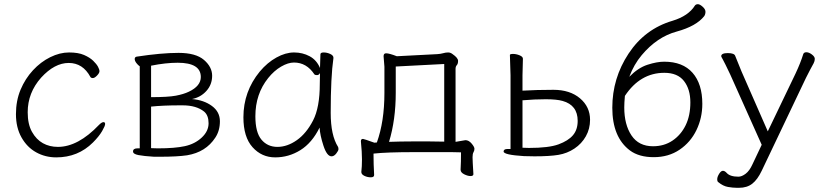

<svg xmlns="http://www.w3.org/2000/svg" viewBox="-20 -734 3924 915"><path d="M473 -152Q481 -152 481 -143Q481 -134 466.5 -109Q452 -84 423 -55Q352 16 248 16Q196 16 152.5 -8Q109 -32 82.5 -79Q56 -126 56 -190Q56 -254 78 -306.5Q100 -359 137 -399Q174 -439 219.5 -461.5Q265 -484 309 -484Q353 -484 380.5 -472Q408 -460 424 -444.5Q440 -429 447 -416Q454 -403 454 -394.5Q454 -386 442.5 -374Q431 -362 422.5 -362Q414 -362 411 -367Q375 -434 307.5 -434Q240 -434 176 -364Q112 -292 112 -199Q112 -142 132.5 -105.5Q153 -69 184.5 -51.5Q216 -34 256 -34Q352 -34 452 -139Q465 -152 473 -152Z M714 13Q665 10 639.5 5Q614 0 614 -12Q614 -27 635 -27H646V-418Q638 -423 630 -433.5Q622 -444 622 -453Q622 -462 631 -464Q749 -482 831 -482Q913 -482 952 -448.5Q991 -415 991 -373Q991 -331 963.5 -300.5Q936 -270 895 -262Q952 -257 990 -229Q1028 -201 1028 -156Q1028 -111 1006 -78Q961 -9 872 6Q825 13 742 13ZM827 -435Q770 -435 700 -421V-271Q781 -271 818 -278Q855 -285 880 -297Q937 -324 937 -367Q937 -435 827 -435ZM700 -28 732 -27Q813 -27 861 -37.5Q909 -48 941.5 -78.5Q974 -109 974 -146.5Q974 -184 953 -202Q916 -232 850 -232H839Q757 -232 700 -226Z M1569 -457Q1556 -368 1556 -196Q1556 -89 1591 -34Q1593 -30 1593 -23Q1593 -16 1582.5 -2.5Q1572 11 1560 11Q1538 11 1521.5 -39.5Q1505 -90 1503 -126Q1467 -53 1411.5 -18.5Q1356 16 1291.5 16Q1227 16 1183.5 -32.5Q1140 -81 1140 -175Q1140 -298 1218 -393Q1254 -436 1297.5 -460Q1341 -484 1381.5 -484Q1422 -484 1455.5 -466Q1489 -448 1505 -410Q1507 -456 1507 -475Q1507 -484 1522.5 -484Q1538 -484 1553.5 -477Q1569 -470 1569 -459ZM1505 -386Q1500 -376 1490.5 -376Q1481 -376 1478 -380Q1441 -436 1381 -436Q1353 -436 1319.5 -416.5Q1286 -397 1258 -362Q1197 -286 1197 -180Q1197 -103 1226 -68.5Q1255 -34 1302 -34Q1349 -34 1394.5 -66Q1440 -98 1472 -160Q1504 -222 1504 -334Q1504 -361 1505 -386Z M1820 -480Q1835 -480 1871 -466L2064 -476Q2080 -477 2092 -480.5Q2104 -484 2115.5 -484Q2127 -484 2137 -476Q2163 -458 2163 -444Q2163 -430 2157 -423.5Q2151 -417 2151 -406V-58L2198 -66Q2214 -66 2227.5 -50Q2241 -34 2241 -25Q2241 -16 2236.5 -8.5Q2232 -1 2232 15Q2232 31 2236 95V96Q2236 105 2222.5 105Q2209 105 2192 96.5Q2175 88 2175 75V74Q2177 40 2177 -8Q2159 -9 2132 -9H1956Q1822 -9 1760 -2Q1760 49 1763 100Q1763 111 1747 111Q1731 111 1716.5 104Q1702 97 1702 86V85Q1705 60 1705 25.5Q1705 -9 1700 -59V-62Q1700 -72 1710 -72Q1714 -72 1764 -54L1776 -55Q1812 -155 1812 -291V-416L1808 -466Q1808 -480 1820 -480ZM1834 -58Q1890 -60 1941 -60H2029Q2066 -60 2097 -59V-429L1866 -417V-292Q1866 -163 1834 -58Z M2470 -302Q2539 -306 2617.5 -306Q2696 -306 2744 -265.5Q2792 -225 2792 -163Q2792 -120 2772 -84.5Q2752 -49 2717.5 -26Q2683 -3 2641.5 4Q2600 11 2527 11L2477 10Q2380 4 2380 -12Q2380 -24 2399 -24H2413V-375L2410 -472Q2410 -477 2425 -477Q2440 -477 2456 -470.5Q2472 -464 2472 -454L2470 -375ZM2661 -253Q2633 -261 2580.5 -261Q2528 -261 2470 -256V-30L2501 -29Q2595 -29 2641.5 -46Q2688 -63 2710.5 -89.5Q2733 -116 2733 -158Q2733 -233 2661 -253Z M2979 -368Q3021 -411 3066 -425.5Q3111 -440 3145 -440Q3234 -440 3280.5 -387Q3327 -334 3327 -239Q3327 -172 3299 -114Q3271 -56 3218.5 -20.5Q3166 15 3095.5 15Q3025 15 2982 -17Q2898 -80 2898 -220.5Q2898 -361 2975.5 -478.5Q3053 -596 3185 -635Q3261 -658 3292 -708Q3297 -714 3306 -714Q3315 -714 3328.5 -702Q3342 -690 3342 -678Q3342 -666 3336 -657Q3298 -609 3204.5 -583.5Q3111 -558 3038 -471Q3001 -427 2979 -368ZM3146 -387Q3031 -387 2958 -277Q2955 -244 2955 -222Q2955 -140 2989.5 -88.5Q3024 -37 3092 -37Q3145 -37 3185 -64Q3225 -91 3247.5 -137Q3270 -183 3270 -246Q3270 -309 3239.5 -348Q3209 -387 3146 -387Z M3417 -466Q3417 -481 3448.5 -481Q3480 -481 3484 -467Q3498 -431 3514 -393L3639 -108L3771 -383Q3795 -434 3808 -476Q3811 -485 3823 -485Q3835 -485 3849 -474.5Q3863 -464 3863 -453.5Q3863 -443 3857.5 -432.5Q3852 -422 3841 -402Q3830 -382 3821 -363L3610 80Q3590 122 3565 141.5Q3540 161 3502 161H3492Q3473 161 3449.5 157Q3426 153 3403 134Q3398 131 3398 120Q3398 109 3407 94.5Q3416 80 3425 80Q3434 80 3443 90Q3459 108 3499 108Q3515 108 3533.5 94Q3552 80 3566 49L3610 -44L3460 -379Q3433 -436 3425 -450Q3417 -464 3417 -466Z"/></svg>

Font: LXGW WenKai Lite Light
Style: Regular
Weight: 300
Designer: LXGW / Fontworks Inc.
Foundry: LXGW / Fontworks Inc.
Version: Version 1.511; March 25, 2025